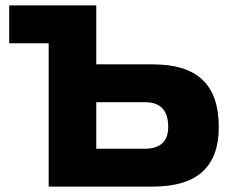

<svg xmlns="http://www.w3.org/2000/svg" viewBox="-20 -690 859 710"><path d="M160 0H545C709 0 789 -73 789 -220C789 -378 709 -452 545 -452H336V-670H14V-530H160ZM336 -140V-312H516C572 -312 602 -284 602 -220C602 -167 572 -140 516 -140Z"/></svg>

Font: LT Wave Black
Style: Regular
Weight: 900
Designer: Daniel Lyons
Version: Version 2.5 (Glyphs App)